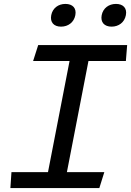

<svg xmlns="http://www.w3.org/2000/svg" viewBox="-20 -960 669 980"><path d="M33 0H487L512.5 -81.5H321.5L431.5 -648.5H622.5L629 -730H175L149 -648.5H335L225 -81.5H38.5ZM241.5 -882.5C234.5 -846 255 -824 291.5 -824C328 -824 357.5 -846 364.5 -882.5C371.5 -918.5 350.5 -940 314 -940C277.5 -940 248.5 -918.5 241.5 -882.5ZM499 -882.5C492 -846 513 -824 549.5 -824C586 -824 615.5 -846 622.5 -882.5C629.5 -918.5 608.5 -940 572 -940C535.5 -940 506 -918.5 499 -882.5Z"/></svg>

Font: Monaspace Argon
Style: Italic
Weight: 400
Italic angle: -11°
Designer: Riley Cran & the Lettermatic Team
Foundry: Lettermatic
Version: Version 1.101 (Monaspace Argon)